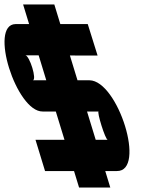

<svg xmlns="http://www.w3.org/2000/svg" viewBox="-159 -790 714 861"><path d="M111.5 -682H164.5H234.5L278.6 -541H208.6L154.5 -541.2L188.5 -430H242.5C370.1 -428 498.6 -21 365 -23H313L314.2 -19L335.6 51H195.6L174.2 -19L173 -23H113H43L0.2 -163H70.2H130.2L91.3 -290H32.3C-86.1 -288 -209.9 -680 -89.5 -682H-88.5H-28.5L-34 -700L-55.4 -770H84.6L106 -700ZM231.3 -290 270.2 -163H324.2C313.2 -163 274.3 -290 283.3 -290ZM48.5 -430 14.4 -541.8 -45.7 -542C-26.7 -542 8.5 -430 -12.5 -430H-11.5Z"/></svg>

Font: Nordica Plus
Style: NordicaClassicRgOpObl
Weight: 500
Version: Version 1.01